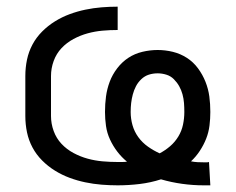

<svg xmlns="http://www.w3.org/2000/svg" viewBox="-20 -548 707 576"><path d="M591 8Q559 8 526.5 3.5Q494 -1 463 -10Q432 0 399 4Q366 8 333 8Q309 8 284.5 6Q260 4 236 -1Q212 -6 189 -14.5Q166 -23 145 -36Q124 -49 106.5 -66.5Q89 -84 77.5 -105.5Q66 -127 61 -151Q56 -175 56 -200V-320Q56 -345 61 -369Q66 -393 77.5 -414.5Q89 -436 106.5 -453.5Q124 -471 145 -484Q166 -497 189 -505.5Q212 -514 236 -519Q260 -524 284.5 -526Q309 -528 333 -528V-458Q310 -458 287.5 -456Q265 -454 243 -448Q221 -442 200.5 -431Q180 -420 164.5 -403.5Q149 -387 141 -365Q133 -343 133 -320V-200Q133 -177 141 -155Q149 -133 164.5 -116.5Q180 -100 200.5 -89Q221 -78 243 -72Q265 -66 287.5 -64Q310 -62 333 -62Q340 -62 347 -62Q354 -62 361 -63Q345 -76 332 -93Q319 -110 310 -129.5Q301 -149 298 -170Q295 -191 295 -212Q295 -236 298 -258.5Q301 -281 309 -302.5Q317 -324 331.5 -343Q346 -362 365 -374.5Q384 -387 407 -392.5Q430 -398 453 -398Q476 -398 498.5 -392.5Q521 -387 540.5 -374.5Q560 -362 574 -343Q588 -324 596.5 -302.5Q605 -281 608 -258.5Q611 -236 611 -212Q611 -192 608.5 -171.5Q606 -151 598.5 -132Q591 -113 579.5 -95.5Q568 -78 553 -64Q563 -62 573 -61.5Q583 -61 593 -61Q597 -61 600.5 -61Q604 -61 607 -62L611 8ZM459 -88Q476 -97 490.5 -109.5Q505 -122 515 -138.5Q525 -155 529 -174Q533 -193 533 -212Q533 -226 532 -239Q531 -252 527.5 -265Q524 -278 517.5 -289.5Q511 -301 501.5 -310.5Q492 -320 479 -324Q466 -328 453 -328Q439 -328 426.5 -324Q414 -320 404 -310.5Q394 -301 388 -289.5Q382 -278 378.5 -265Q375 -252 373.5 -239Q372 -226 372 -212Q372 -192 377.5 -172.5Q383 -153 395 -136.5Q407 -120 424 -108Q441 -96 459 -88Z"/></svg>

Font: Huly
Style: Regular
Weight: 400
Designer: Belleve Invis
Foundry: Belleve Invis
Version: Version 33.2.5; ttfautohint (v1.8.4)